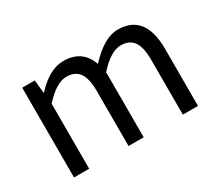

<svg xmlns="http://www.w3.org/2000/svg" viewBox="-96 -699 1022 900"><g transform="rotate(-30 414.5 -249.0)"><path d="M82 0V-486H150L157 -416H160Q235 -498 311 -498Q413 -498 445 -405Q531 -498 605 -498Q753 -498 753 -308V0H671V-297Q671 -365 649 -396Q627 -427 581 -427Q526 -427 459 -352V0H377V-297Q377 -365 355 -396Q333 -427 286 -427Q232 -427 164 -352V0Z"/></g></svg>

Font: Toshiba Sans
Style: Regular
Weight: 400
Designer: Paul D. Hunt
Foundry: Toshiba Corporation
Version: Version 2.020;PS 2.0;hotconv 1.0.86;makeotf.lib2.5.63406